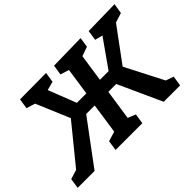

<svg xmlns="http://www.w3.org/2000/svg" viewBox="-149 -1004 1303 1303"><g transform="rotate(-45 503.0 -352.5)"><path d="M-26.1 0 -15 -73 73 -99.9 33 -69.4 290.1 -385.1 283.7 -348.2 165.7 -627.3 191.7 -602.6 110.8 -628.2 121.7 -701.2 373.6 -703 362.4 -630 277.5 -607 293.4 -628.7 386.9 -389.4 354 -411.7H490.8L465.8 -389.7L501.1 -630.4L511.9 -603.3L435.5 -626.6L447 -699.6L706.5 -704.6L695.7 -633L610.3 -602.6L632 -633.8L595.9 -389.1L577.7 -411.7H707.8L666.8 -389.4L835.4 -628.7L844.1 -607L768.1 -626.6L779.2 -699.6L1032.2 -704.6L1020.3 -631.6L928.9 -602.6L964.1 -627.3L758.5 -348.2L761.5 -385.1L923.8 -69.4L890.6 -99.9L968.4 -73L957.3 0H800L647.2 -335.7L681.8 -313.6H559.7L585.4 -336.3L545.7 -71.5L532.2 -102.7L605.7 -73L594.5 0H337.5L348.4 -73L434.4 -99.3L415.5 -71.5L454.5 -336.9L472.5 -313.6H346.4L385.6 -335.7L136.2 0Z"/></g></svg>

Font: Bitter Thin
Style: Italic
Weight: 100
Italic angle: -9°
Designer: Sol Matas, and Bitter project Authors
Foundry: Sol Matas
Version: Version 2.002